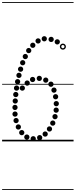

<svg xmlns="http://www.w3.org/2000/svg" viewBox="-25 -1349 722 1832"><path d="M521.5 -924.5Q511 -924.5 503.8 -931.8Q496.5 -939 496.5 -949.5Q496.5 -960 503.8 -967.2Q511 -974.5 521.5 -974.5Q532 -974.5 539.2 -967.2Q546.5 -960 546.5 -949.5Q546.5 -939 539.2 -931.8Q532 -924.5 521.5 -924.5ZM463 -948Q452.5 -948 445.2 -955.2Q438 -962.5 438 -973Q438 -983.5 445.2 -990.8Q452.5 -998 463 -998Q473.5 -998 480.8 -990.8Q488 -983.5 488 -973Q488 -962.5 480.8 -955.2Q473.5 -948 463 -948ZM397.5 -954Q387 -954 379.8 -961.2Q372.5 -968.5 372.5 -979Q372.5 -989.5 379.8 -996.8Q387 -1004 397.5 -1004Q408 -1004 415.2 -996.8Q422.5 -989.5 422.5 -979Q422.5 -968.5 415.2 -961.2Q408 -954 397.5 -954ZM338.5 -933.5Q328 -933.5 320.8 -940.8Q313.5 -948 313.5 -958.5Q313.5 -969 320.8 -976.2Q328 -983.5 338.5 -983.5Q349 -983.5 356.2 -976.2Q363.5 -969 363.5 -958.5Q363.5 -948 356.2 -940.8Q349 -933.5 338.5 -933.5ZM288 -892Q277.5 -892 270.2 -899.2Q263 -906.5 263 -917Q263 -927.5 270.2 -934.8Q277.5 -942 288 -942Q298.5 -942 305.8 -934.8Q313 -927.5 313 -917Q313 -906.5 305.8 -899.2Q298.5 -892 288 -892ZM249 -841.5Q238.5 -841.5 231.2 -848.8Q224 -856 224 -866.5Q224 -877 231.2 -884.2Q238.5 -891.5 249 -891.5Q259.5 -891.5 266.8 -884.2Q274 -877 274 -866.5Q274 -856 266.8 -848.8Q259.5 -841.5 249 -841.5ZM216.5 -784.5Q206 -784.5 198.8 -791.8Q191.5 -799 191.5 -809.5Q191.5 -820 198.8 -827.2Q206 -834.5 216.5 -834.5Q227 -834.5 234.2 -827.2Q241.5 -820 241.5 -809.5Q241.5 -799 234.2 -791.8Q227 -784.5 216.5 -784.5ZM191.5 -725.5Q181 -725.5 173.8 -732.8Q166.5 -740 166.5 -750.5Q166.5 -761 173.8 -768.2Q181 -775.5 191.5 -775.5Q202 -775.5 209.2 -768.2Q216.5 -761 216.5 -750.5Q216.5 -740 209.2 -732.8Q202 -725.5 191.5 -725.5ZM171.5 -664Q161 -664 153.8 -671.2Q146.5 -678.5 146.5 -689Q146.5 -699.5 153.8 -706.8Q161 -714 171.5 -714Q182 -714 189.2 -706.8Q196.5 -699.5 196.5 -689Q196.5 -678.5 189.2 -671.2Q182 -664 171.5 -664ZM156 -605Q145.5 -605 138.2 -612.2Q131 -619.5 131 -630Q131 -640.5 138.2 -647.8Q145.5 -655 156 -655Q166.5 -655 173.8 -647.8Q181 -640.5 181 -630Q181 -619.5 173.8 -612.2Q166.5 -605 156 -605ZM143 -544.5Q132.5 -544.5 125.2 -551.8Q118 -559 118 -569.5Q118 -580 125.2 -587.2Q132.5 -594.5 143 -594.5Q153.5 -594.5 160.8 -587.2Q168 -580 168 -569.5Q168 -559 160.8 -551.8Q153.5 -544.5 143 -544.5ZM133 -483.5Q122.5 -483.5 115.2 -490.8Q108 -498 108 -508.5Q108 -519 115.2 -526.2Q122.5 -533.5 133 -533.5Q143.5 -533.5 150.8 -526.2Q158 -519 158 -508.5Q158 -498 150.8 -490.8Q143.5 -483.5 133 -483.5ZM125.5 -422Q115 -422 107.8 -429.2Q100.5 -436.5 100.5 -447Q100.5 -457.5 107.8 -464.8Q115 -472 125.5 -472Q136 -472 143.2 -464.8Q150.5 -457.5 150.5 -447Q150.5 -436.5 143.2 -429.2Q136 -422 125.5 -422ZM120.5 -360.5Q110 -360.5 102.8 -367.8Q95.5 -375 95.5 -385.5Q95.5 -396 102.8 -403.2Q110 -410.5 120.5 -410.5Q131 -410.5 138.2 -403.2Q145.5 -396 145.5 -385.5Q145.5 -375 138.2 -367.8Q131 -360.5 120.5 -360.5ZM118 -299Q107.5 -299 100.2 -306.2Q93 -313.5 93 -324Q93 -334.5 100.2 -341.8Q107.5 -349 118 -349Q128.5 -349 135.8 -341.8Q143 -334.5 143 -324Q143 -313.5 135.8 -306.2Q128.5 -299 118 -299ZM118.5 -235.5Q108 -235.5 100.8 -242.8Q93.5 -250 93.5 -260.5Q93.5 -271 100.8 -278.2Q108 -285.5 118.5 -285.5Q129 -285.5 136.2 -278.2Q143.5 -271 143.5 -260.5Q143.5 -250 136.2 -242.8Q129 -235.5 118.5 -235.5ZM128.5 -173.5Q118 -173.5 110.8 -180.8Q103.5 -188 103.5 -198.5Q103.5 -209 110.8 -216.2Q118 -223.5 128.5 -223.5Q139 -223.5 146.2 -216.2Q153.5 -209 153.5 -198.5Q153.5 -188 146.2 -180.8Q139 -173.5 128.5 -173.5ZM150 -112.5Q139.5 -112.5 132.2 -119.8Q125 -127 125 -137.5Q125 -148 132.2 -155.2Q139.5 -162.5 150 -162.5Q160.5 -162.5 167.8 -155.2Q175 -148 175 -137.5Q175 -127 167.8 -119.8Q160.5 -112.5 150 -112.5ZM182.5 -58.5Q172 -58.5 164.8 -65.8Q157.5 -73 157.5 -83.5Q157.5 -94 164.8 -101.2Q172 -108.5 182.5 -108.5Q193 -108.5 200.2 -101.2Q207.5 -94 207.5 -83.5Q207.5 -73 200.2 -65.8Q193 -58.5 182.5 -58.5ZM231 -16Q220.5 -16 213.2 -23.2Q206 -30.5 206 -41Q206 -51.5 213.2 -58.8Q220.5 -66 231 -66Q241.5 -66 248.8 -58.8Q256 -51.5 256 -41Q256 -30.5 248.8 -23.2Q241.5 -16 231 -16ZM292 0Q281.5 0 274.2 -7.2Q267 -14.5 267 -25Q267 -35.5 274.2 -42.8Q281.5 -50 292 -50Q302.5 -50 309.8 -42.8Q317 -35.5 317 -25Q317 -14.5 309.8 -7.2Q302.5 0 292 0ZM353.5 -10.5Q343 -10.5 335.8 -17.8Q328.5 -25 328.5 -35.5Q328.5 -46 335.8 -53.2Q343 -60.5 353.5 -60.5Q364 -60.5 371.2 -53.2Q378.5 -46 378.5 -35.5Q378.5 -25 371.2 -17.8Q364 -10.5 353.5 -10.5ZM406 -45Q395.5 -45 388.2 -52.2Q381 -59.5 381 -70Q381 -80.5 388.2 -87.8Q395.5 -95 406 -95Q416.5 -95 423.8 -87.8Q431 -80.5 431 -70Q431 -59.5 423.8 -52.2Q416.5 -45 406 -45ZM447 -93.5Q436.5 -93.5 429.2 -100.8Q422 -108 422 -118.5Q422 -129 429.2 -136.2Q436.5 -143.5 447 -143.5Q457.5 -143.5 464.8 -136.2Q472 -129 472 -118.5Q472 -108 464.8 -100.8Q457.5 -93.5 447 -93.5ZM478.5 -149.5Q468 -149.5 460.8 -156.8Q453.5 -164 453.5 -174.5Q453.5 -185 460.8 -192.2Q468 -199.5 478.5 -199.5Q489 -199.5 496.2 -192.2Q503.5 -185 503.5 -174.5Q503.5 -164 496.2 -156.8Q489 -149.5 478.5 -149.5ZM500 -211Q489.5 -211 482.2 -218.2Q475 -225.5 475 -236Q475 -246.5 482.2 -253.8Q489.5 -261 500 -261Q510.5 -261 517.8 -253.8Q525 -246.5 525 -236Q525 -225.5 517.8 -218.2Q510.5 -211 500 -211ZM511 -273Q500.5 -273 493.2 -280.2Q486 -287.5 486 -298Q486 -308.5 493.2 -315.8Q500.5 -323 511 -323Q521.5 -323 528.8 -315.8Q536 -308.5 536 -298Q536 -287.5 528.8 -280.2Q521.5 -273 511 -273ZM512 -335Q501.5 -335 494.2 -342.2Q487 -349.5 487 -360Q487 -370.5 494.2 -377.8Q501.5 -385 512 -385Q522.5 -385 529.8 -377.8Q537 -370.5 537 -360Q537 -349.5 529.8 -342.2Q522.5 -335 512 -335ZM505.5 -401Q495 -401 487.8 -408.2Q480.5 -415.5 480.5 -426Q480.5 -436.5 487.8 -443.8Q495 -451 505.5 -451Q516 -451 523.2 -443.8Q530.5 -436.5 530.5 -426Q530.5 -415.5 523.2 -408.2Q516 -401 505.5 -401ZM490 -464Q479.5 -464 472.2 -471.2Q465 -478.5 465 -489Q465 -499.5 472.2 -506.8Q479.5 -514 490 -514Q500.5 -514 507.8 -506.8Q515 -499.5 515 -489Q515 -478.5 507.8 -471.2Q500.5 -464 490 -464ZM461 -520.5Q450.5 -520.5 443.2 -527.8Q436 -535 436 -545.5Q436 -556 443.2 -563.2Q450.5 -570.5 461 -570.5Q471.5 -570.5 478.8 -563.2Q486 -556 486 -545.5Q486 -535 478.8 -527.8Q471.5 -520.5 461 -520.5ZM411.5 -559.5Q401 -559.5 393.8 -566.8Q386.5 -574 386.5 -584.5Q386.5 -595 393.8 -602.2Q401 -609.5 411.5 -609.5Q422 -609.5 429.2 -602.2Q436.5 -595 436.5 -584.5Q436.5 -574 429.2 -566.8Q422 -559.5 411.5 -559.5ZM350 -576Q339.5 -576 332.2 -583.2Q325 -590.5 325 -601Q325 -611.5 332.2 -618.8Q339.5 -626 350 -626Q360.5 -626 367.8 -618.8Q375 -611.5 375 -601Q375 -590.5 367.8 -583.2Q360.5 -576 350 -576ZM286 -565.5Q275.5 -565.5 268.2 -572.8Q261 -580 261 -590.5Q261 -601 268.2 -608.2Q275.5 -615.5 286 -615.5Q296.5 -615.5 303.8 -608.2Q311 -601 311 -590.5Q311 -580 303.8 -572.8Q296.5 -565.5 286 -565.5ZM234.5 -531.5Q224 -531.5 216.8 -538.8Q209.5 -546 209.5 -556.5Q209.5 -567 216.8 -574.2Q224 -581.5 234.5 -581.5Q245 -581.5 252.2 -574.2Q259.5 -567 259.5 -556.5Q259.5 -546 252.2 -538.8Q245 -531.5 234.5 -531.5ZM188 -483.5Q177.5 -483.5 170.2 -490.8Q163 -498 163 -508.5Q163 -519 170.2 -526.2Q177.5 -533.5 188 -533.5Q198.5 -533.5 205.8 -526.2Q213 -519 213 -508.5Q213 -498 205.8 -490.8Q198.5 -483.5 188 -483.5ZM575 -875Q563 -875 554.5 -883.5Q546 -892 546 -904Q546 -916 554.5 -924.5Q563 -933 575 -933Q587 -933 595.5 -924.5Q604 -916 604 -904Q604 -892 595.5 -883.5Q587 -875 575 -875ZM575 -888.5Q581.5 -888.5 586 -893.2Q590.5 -898 590.5 -904.5Q590.5 -910.5 586 -915Q581.5 -919.5 575 -919.5Q568.5 -919.5 564 -915Q559.5 -910.5 559.5 -904.5Q559.5 -898 564 -893.2Q568.5 -888.5 575 -888.5ZM-5 455H677V463H-5ZM-5 -16H677V0H-5ZM-5 -549H677V-541H-5ZM-5 -1329H677V-1321H-5Z"/></svg>

Font: Edu SA Dotted Guide
Style: Regular
Weight: 400
Designer: Tina and Corey Anderson, Eben Sorkin, Mirko Velimirovic
Foundry: Google for Education
Version: Version 2.000